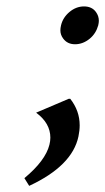

<svg xmlns="http://www.w3.org/2000/svg" viewBox="-20 -448 333 607"><path d="M197.3 -135.7H202.1Q231.9 -97.7 231.9 -51.8Q231.9 -35.2 228 -16.6Q208.5 76.2 72.3 139.6L57.1 115.2Q123.5 60.1 136.2 9.8Q139.2 -2 139.2 -12.7Q139.2 -58.6 94.2 -91.8ZM172.9 -367.7Q178.7 -392.6 199.7 -410.2Q220.7 -427.7 245.6 -427.7Q270.5 -427.7 283.2 -410.2Q292.5 -397.5 292.5 -382.3Q292.5 -376.5 290.5 -367.7Q283.2 -341.8 263.7 -325.7Q242.2 -308.1 217.3 -308.1Q192.9 -308.1 179.7 -326.2Q170.9 -337.9 170.9 -352.1Q170.9 -358.9 172.9 -367.7Z"/></svg>

Font: Nova Script
Style: Regular
Weight: 400
Italic angle: -13°
Version: Version 2.001